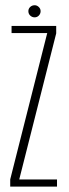

<svg xmlns="http://www.w3.org/2000/svg" viewBox="-20 -694 256 714"><path d="M18 0V-27L155.5 -570.5L156 -571H23V-597.5H189V-570L52 -28.5V-26.5H192V0ZM109 -629.5Q99.5 -629.5 92.5 -636Q85.5 -642.5 85.5 -652.5Q85.5 -661.5 92.2 -668Q99 -674.5 109 -674.5Q117.5 -674.5 124.2 -668Q131 -661.5 131 -652.5Q131 -643 124.5 -636.2Q118 -629.5 109 -629.5Z"/></svg>

Font: Anybody Condensed ExtraLight
Style: Regular
Weight: 200
Width: 3
Designer: Tyler Finck
Foundry: Etcetera Type Company
Version: Version 1.010; ttfautohint (v1.8.3) -l 8 -r 50 -G 200 -x 14 